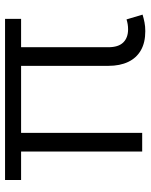

<svg xmlns="http://www.w3.org/2000/svg" viewBox="60 -632 582 742"><g transform="rotate(-90 351.0 -261.0)"><path d="M647 -63 665.5 -1Q650.5 3.5 635.2 6.5Q620 9.5 601.5 9.5Q557.5 9.5 527.8 -7.5Q498 -24.5 482.8 -56.5Q467.5 -88.5 467.5 -133.5V-470.5H208.5V-2.5H136.5V-470.5H26.5V-532.5H649V-470.5H539.5V-133.5Q539.5 -94.5 557.8 -75.8Q576 -57 609 -57Q618.5 -57 628 -58.5Q637.5 -60 647 -63Z"/></g></svg>

Font: Hepta Slab
Style: Regular
Weight: 400
Designer: Michael LaGattuta
Foundry: Michael LaGattuta
Version: Version 1.100